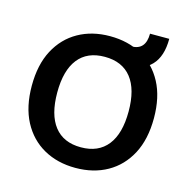

<svg xmlns="http://www.w3.org/2000/svg" viewBox="-102 -767 873 887"><g transform="rotate(15 334.5 -324.0)"><path d="M333.5 -609.2Q420.2 -609.2 486.2 -572.2Q552.2 -535.2 589.4 -465.4Q626.5 -395.5 626.5 -295Q626.5 -194.5 589.4 -124.1Q552.2 -53.8 486.6 -16.8Q421 20.2 334.5 20.2Q248.8 20.2 182.8 -16.8Q116.8 -53.8 79.6 -124.1Q42.5 -194.5 42.5 -295Q42.5 -395.5 79.5 -465.4Q116.5 -535.2 182.1 -572.2Q247.8 -609.2 333.5 -609.2ZM334.5 -510.8Q250.8 -510.8 207.5 -455.6Q164.2 -400.5 164.2 -295Q164.2 -189.2 207.5 -133.8Q250.8 -78.2 334.5 -78.2Q418.2 -78.2 461.9 -133.8Q505.5 -189.2 505.5 -295Q505.5 -400.5 461.9 -455.6Q418.2 -510.8 334.5 -510.8ZM439 -497.8V-589Q508 -589 508 -668H600Q600 -583.8 559.1 -540.8Q518.2 -497.8 439 -497.8Z"/></g></svg>

Font: Podkova VF Beta
Style: Regular
Weight: 400
Designer: Ilya Yudin
Foundry: Cyreal (www.cyreal.org)
Version: Version 2.100